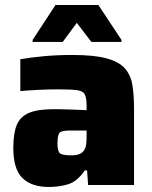

<svg xmlns="http://www.w3.org/2000/svg" viewBox="-20 -737 606 765"><path d="M175 8Q105 8 69 -28Q33 -64 33 -147Q33 -205 46.5 -238.5Q60 -272 95 -287Q130 -302 196 -302Q208 -302 230.5 -301.5Q253 -301 278.5 -300Q304 -299 325 -298V-316Q325 -348 317.5 -361.5Q310 -375 285.5 -378Q261 -381 210 -381Q175 -381 133.5 -379Q92 -377 61 -374V-501Q101 -508 154 -513Q207 -518 269 -518Q355 -518 404.5 -504.5Q454 -491 477.5 -464.5Q501 -438 507.5 -398Q514 -358 514 -305V0H331L327 -58H318Q287 -13 250.5 -2.5Q214 8 175 8ZM265 -118Q306 -118 317 -142Q322 -150 323.5 -163Q325 -176 325 -193V-217H260Q226 -217 217.5 -208Q209 -199 209 -164Q209 -137 217.5 -127.5Q226 -118 265 -118ZM110 -570V-578L201 -717H372L464 -578V-570H344L286 -646L230 -570Z"/></svg>

Font: Saira ExtraBold
Style: Regular
Weight: 800
Designer: Hector Gatti with collaboration of the Omnibus-Type team
Foundry: Omnibus-Type
Version: Version 1.100; ttfautohint (v1.8.3)